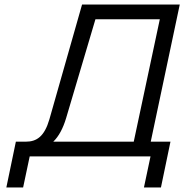

<svg xmlns="http://www.w3.org/2000/svg" viewBox="-20 -690 813 847"><path d="M342 -670 198 -164C176 -88 142 -65 94 -65H50L8 137H82L111 0H644L615 137H690L732 -65H645L773 -670ZM215 -65C239 -88 258 -123 272 -170L401 -605H685L570 -65Z"/></svg>

Font: LT Wave Text Light Italic
Style: Regular
Weight: 300
Designer: Daniel Lyons
Version: Version 2.5 (Glyphs App)